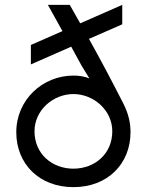

<svg xmlns="http://www.w3.org/2000/svg" viewBox="-20 -753 610 790"><path d="M282 -366C365 -366 442 -300 442 -213C442 -119 369 -59 282 -59C195 -59 122 -119 122 -213C122 -300 199 -366 282 -366ZM47 -209C47 -79 141 17 282 17C423 17 517 -79 517 -209C517 -245 510 -283 487 -328C433 -434 390 -514 346 -593L483 -653V-733L310 -657L267 -733H177L237 -625L107 -568V-488L273 -561L315 -484L348 -430C325 -440 301 -442 282 -442C155 -442 47 -342 47 -209Z"/></svg>

Font: Kreadon Medium
Style: Regular
Weight: 500
Designer: kohakuno
Foundry: StudioGnu
Version: Version 1.000;Glyphs 3.1.2 (3151)